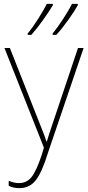

<svg xmlns="http://www.w3.org/2000/svg" viewBox="-20 -962 454 992"><path d="M352 -942Q337 -912 307 -865.5Q277 -819 252 -789V-782H271Q300 -813 333 -859.5Q366 -906 382 -935V-942ZM222 -942Q207 -912 178 -866Q149 -820 123 -789V-782H142Q170 -813 203 -859.5Q236 -906 253 -935V-942ZM383 -714 241 -291Q236 -276 231.5 -261.5Q227 -247 222 -231H220Q213 -253 208 -265.5Q203 -278 198 -291L31 -714H3L207 -199Q182 -112 154.5 -64Q127 -16 79 -16Q51 -16 25 -28V-2Q49 10 81 10Q133 10 165 -31Q197 -72 227 -170L412 -714Z"/></svg>

Font: Noto Sans Display SemiCondensed Thin
Style: Regular
Weight: 250
Width: 4
Designer: Monotype Design team
Foundry: Monotype Imaging Inc.
Version: 1.000